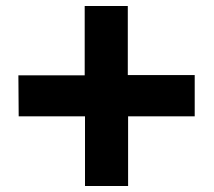

<svg xmlns="http://www.w3.org/2000/svg" viewBox="-20 -682 709 637"><path d="M42 -296H262V-65H405V-296H626V-433H404V-662H261V-432H41Z"/></svg>

Font: GenEiGothic-pro-Heavy
Style: Bold
Weight: 900
Designer: Ryoko NISHIZUKA (kana & ideographs); Paul D. Hunt (Latin, Greek & Cyrillic); Wenlong ZHANG (bopomofo); Sandoll Communica
Foundry: Adobe Systems Incorporated; o_tamon
Version: Version 1.000.140830